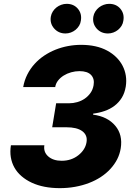

<svg xmlns="http://www.w3.org/2000/svg" viewBox="-20 -971 707 1001"><path d="M36.9 -213.8H211.3Q205.6 -178.3 231.5 -155.5Q257.5 -132.8 301.5 -132.8Q351.9 -132.8 388.5 -161.6Q424.7 -190.3 431.1 -229.4Q434.3 -248.6 428.3 -263.1Q422.2 -277.7 408.4 -287.6Q394.5 -297.6 373.8 -302.6Q353 -307.5 326.3 -307.5H252.1L272.7 -432.5H339.5Q361.5 -432.5 382.8 -438.6Q404.1 -444.6 421.7 -456.7Q439.3 -468.8 451.7 -486.3Q464.1 -503.9 468 -527Q473.7 -560 454.9 -580.1Q436.1 -600.1 394.2 -600.1Q372.5 -600.1 351 -594.1Q329.5 -588.1 312 -577.1Q294.4 -566.1 282.5 -550.8Q270.6 -535.5 267.8 -517H100.9Q107.2 -552.6 122.5 -582.7Q137.8 -612.9 160 -637.4Q182.2 -661.9 209.9 -680.6Q237.6 -699.2 269 -711.8Q300.4 -724.4 334.3 -730.8Q368.3 -737.2 402.7 -737.2Q483 -737.2 538.4 -707.4Q566.1 -692.5 586.5 -672.2Q606.9 -652 619.3 -627.8Q631.7 -603.7 636 -576.3Q640.3 -549 635.7 -519.9Q630.3 -486.5 615.1 -461.6Q599.8 -436.8 577.1 -419.6Q554.3 -402.3 525.7 -392.4Q497.2 -382.5 465.6 -378.6V-373.2Q540.8 -363.3 581 -315.3Q620.7 -268.5 609.4 -197.4Q604.4 -167.3 591.1 -141Q577.8 -114.7 555.8 -90.6Q534.4 -67.1 506 -48.5Q477.6 -29.8 443.7 -16.9Q409.8 -3.9 371.4 3Q333.1 9.9 291.9 9.9Q206.7 9.9 145.6 -18.5Q115.1 -32.7 92.2 -52.6Q69.2 -72.4 55.2 -97.3Q41.2 -122.2 36.4 -151.5Q31.6 -180.8 36.9 -213.8ZM466.6 -884.2Q469.1 -898.8 476.9 -911Q484.7 -923.3 495.9 -932.2Q507.1 -941.1 521 -946Q534.8 -951 549 -951Q585.9 -951 607.6 -925.4Q629.3 -899.5 623.2 -863.6Q621.4 -849.1 614 -836.8Q606.5 -824.6 595.5 -815.5Q584.5 -806.5 570.8 -801.5Q557.2 -796.5 543 -796.5Q506.4 -796.5 483.7 -822.4Q460.9 -848.7 466.6 -884.2ZM245 -884.2Q247.5 -898.8 255.3 -911Q263.1 -923.3 274.3 -932.2Q285.5 -941.1 299.4 -946Q313.2 -951 327.4 -951Q364.3 -951 386 -925.4Q407.7 -899.5 401.6 -863.6Q399.9 -849.1 392.4 -836.8Q384.9 -824.6 373.9 -815.5Q362.9 -806.5 349.3 -801.5Q335.6 -796.5 321.4 -796.5Q285.2 -796.5 262.1 -822.8Q239.3 -848.7 245 -884.2Z"/></svg>

Font: Inter P Extra Bold
Style: Italic
Weight: 800
Italic angle: 9.39999°
Designer: Rasmus Andersson
Foundry: rsms
Version: Version 3.018;git-588b23468